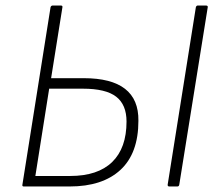

<svg xmlns="http://www.w3.org/2000/svg" viewBox="-20 -675 787 695"><path d="M66 0Q60 0 61 -6L163 -649Q165 -655 171 -655H200Q207 -655 206 -649L165 -392H283Q383 -392 432.5 -353.5Q482 -315 481 -238Q481 -120 416 -60Q351 0 232 0ZM108 -38H234Q334 -38 386 -88.5Q438 -139 438 -235Q438 -296 400.5 -325Q363 -354 280 -354H158ZM593 0Q586 0 587 -7L689 -649Q691 -655 696 -655H725Q733 -655 732 -649L629 -7Q628 0 622 0Z"/></svg>

Font: Sofia Sans Semi Condensed ExtraLight
Style: Italic
Weight: 250
Italic angle: -9°
Version: Version 4.100